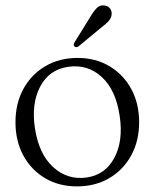

<svg xmlns="http://www.w3.org/2000/svg" viewBox="-20 -670 565 701"><path d="M263.5 -458.5Q329 -458.5 379.8 -428.2Q430.5 -398 459.2 -345.2Q488 -292.5 488 -223.5Q488 -155.5 459 -102.5Q430 -49.5 378.8 -19.5Q327.5 10.5 261 10.5Q195 10.5 144.5 -19.5Q94 -49.5 65.2 -102.2Q36.5 -155 36.5 -224Q36.5 -292 65.2 -345Q94 -398 145.2 -428.2Q196.5 -458.5 263.5 -458.5ZM297 -22Q364.5 -32 397.5 -93.8Q430.5 -155.5 417 -246.5Q403 -342 351.2 -389.2Q299.5 -436.5 228.5 -426Q159.5 -416 126.8 -354Q94 -292 107.5 -202Q122 -107 174.5 -59.5Q227 -12 297 -22ZM308.5 -606.5Q321 -628 332.8 -640.2Q344.5 -652.5 361 -650Q375 -648.5 382 -638.5Q389 -628.5 387.5 -616.5Q386 -603.5 376 -592.5Q366 -581.5 351 -570.5L266.5 -500.5Q257.5 -495 252 -500.5Q246 -505.5 252.5 -516Z"/></svg>

Font: Fraunces 72pt S050 Light
Style: Regular
Weight: 300
Version: Version 1.000; ttfautohint (v1.8.3)